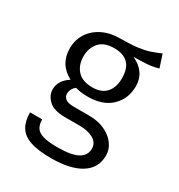

<svg xmlns="http://www.w3.org/2000/svg" viewBox="-190 -723 995 1068"><g transform="rotate(30 307.5 -189.5)"><path d="M542.1 -597.4 568.7 -516.4Q533.8 -505.6 495.1 -503.1Q456.4 -500.5 410.8 -500.5Q504.6 -457.4 504.6 -364.6Q504.6 -284.6 451 -232.8Q397.4 -181 301.5 -181Q274.4 -181 256.2 -183.6Q237.9 -186.2 221 -191.3Q208.7 -182.6 200.8 -168.5Q192.8 -154.4 192.8 -139Q192.8 -119.5 208.2 -106.7Q223.6 -93.8 265.1 -93.8H362.6Q416.9 -93.8 460 -74.4Q503.1 -54.9 528.2 -21.8Q553.3 11.3 553.3 52.8Q553.3 132.3 485.9 174.9Q418.5 217.4 295.4 217.4Q209.2 217.4 159.5 199.7Q109.7 182.1 88.5 145.9Q67.2 109.7 67.2 54.9H145.1Q145.1 86.2 157.4 106.7Q169.7 127.2 202.1 137.2Q234.4 147.2 294.9 147.2Q384.1 147.2 425.1 124.9Q466.2 102.6 466.2 58.5Q466.2 20 431.3 0.5Q396.4 -19 344.1 -19H247.7Q177.4 -19 144.6 -49.7Q111.8 -80.5 111.8 -120.5Q111.8 -175.9 171.3 -214.9Q80.5 -263.1 80.5 -364.1Q80.5 -419 107.7 -461.3Q134.9 -503.6 183.6 -527.7Q232.3 -551.8 295.9 -551.8Q364.1 -551.8 406.7 -557.4Q449.2 -563.1 479.7 -573.3Q510.3 -583.6 542.1 -597.4ZM295.9 -488.7Q230.8 -488.7 199.7 -453.3Q168.7 -417.9 168.7 -364.1Q168.7 -309.2 200.3 -273.8Q231.8 -238.5 297.9 -238.5Q354.9 -238.5 385.1 -271.8Q415.4 -305.1 415.4 -364.6Q415.4 -488.7 295.9 -488.7Z"/></g></svg>

Font: FiraCode Nerd Font
Style: Regular
Weight: 400
Designer: Carrois Corporate, Edenspiekermann AG, Nikita Prokopov
Foundry: Carrois Corporate, Edenspiekermann AG, Nikita Prokopov
Version: Version 6.002;Nerd Fonts 2.2.2